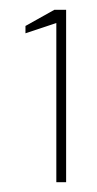

<svg xmlns="http://www.w3.org/2000/svg" viewBox="-20 -724 199 392"><path d="M95 -352V-677L32 -656V-671L91 -704H115V-352Z"/></svg>

Font: DM Sans 12pt Thin
Style: Regular
Weight: 250
Version: Version 4.004;gftools[0.9.30]